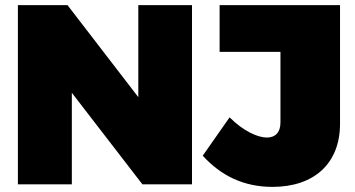

<svg xmlns="http://www.w3.org/2000/svg" viewBox="-20 -721 1390 751"><path d="M521 -341 244 -701H50V0H261V-358L537 0H731V-701H521ZM839 -701V-518H1077V-242C1077 -202 1056 -183 1024 -183C989 -183 933 -207 878 -262L773 -112C844 -34 933 10 1046 10C1207 10 1310 -80 1310 -237V-701Z"/></svg>

Font: Montserrat arm Black
Style: Regular
Weight: 900
Designer: Julieta Ulanovsky
Foundry: Julieta Ulanovsky
Version: Version 6.000;PS 006.000;hotconv 1.0.88;makeotf.lib2.5.64775